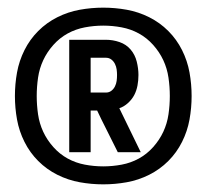

<svg xmlns="http://www.w3.org/2000/svg" viewBox="-20 -912 540 502"><path d="M250 -430Q219 -430 188.5 -435.5Q158 -441 130 -455Q102 -469 80 -491Q58 -513 44 -541Q30 -569 24.5 -599.5Q19 -630 19 -661Q19 -692 24.5 -722.5Q30 -753 44 -781Q58 -809 80 -831Q102 -853 130 -867Q158 -881 188.5 -886.5Q219 -892 250 -892Q281 -892 311.5 -886.5Q342 -881 370 -867Q398 -853 420 -831Q442 -809 456 -781Q470 -753 475.5 -722.5Q481 -692 481 -661Q481 -630 475.5 -599.5Q470 -569 456 -541Q442 -513 420 -491Q398 -469 370 -455Q342 -441 311.5 -435.5Q281 -430 250 -430ZM250 -477Q274 -477 298 -481.5Q322 -486 343 -497.5Q364 -509 380.5 -527.5Q397 -546 407 -567.5Q417 -589 420.5 -613Q424 -637 424 -661Q424 -685 420.5 -709Q417 -733 407 -754.5Q397 -776 380.5 -794.5Q364 -813 343 -824.5Q322 -836 298 -840.5Q274 -845 250 -845Q226 -845 202 -840.5Q178 -836 157 -824.5Q136 -813 119.5 -794.5Q103 -776 93 -754.5Q83 -733 79.5 -709Q76 -685 76 -661Q76 -637 79.5 -613Q83 -589 93 -567.5Q103 -546 119.5 -527.5Q136 -509 157 -497.5Q178 -486 202 -481.5Q226 -477 250 -477ZM161 -514V-808H257Q275 -808 292.5 -802Q310 -796 321.5 -782.5Q333 -769 337.5 -751Q342 -733 342 -716Q342 -702 339.5 -688.5Q337 -675 331 -663.5Q325 -652 314.5 -642.5Q304 -633 292 -629L348 -514H288L245 -600L234 -623H217V-514ZM217 -670H257Q265 -670 271 -674.5Q277 -679 280.5 -686Q284 -693 285 -700.5Q286 -708 286 -716Q286 -723 285 -730.5Q284 -738 280.5 -745Q277 -752 271 -756.5Q265 -761 257 -761H217Z"/></svg>

Font: Iosevka SS18 Heavy
Style: Regular
Weight: 900
Monospace: yes
Designer: Belleve Invis
Foundry: Belleve Invis
Version: Version 25.1.1; ttfautohint (v1.8.4)